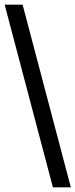

<svg xmlns="http://www.w3.org/2000/svg" viewBox="-20 -755 324 824"><path d="M284 49H207L0 -735H77Z"/></svg>

Font: Archivo SemiCondensed Medium
Style: Regular
Weight: 500
Width: 4
Designer: Hector Gatti
Foundry: Omnibus-Type
Version: Version 2.001